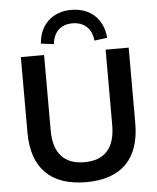

<svg xmlns="http://www.w3.org/2000/svg" viewBox="-61 -972 846 1033"><g transform="rotate(-5 362.0 -456.0)"><path d="M362.7 9.8C552.9 9.8 652.9 -90.2 652.9 -283.3V-691.2H528.4V-284.3C528.4 -159.8 471.6 -98 362.7 -98C253.9 -98 196.1 -159.8 196.1 -284.3V-691.2H70.6V-283.3C70.6 -90.2 172.5 9.8 362.7 9.8ZM184.3 -753.9 253.9 -745.1C259.8 -809.8 299 -848 362.7 -848C425.5 -848 466.7 -809.8 472.5 -745.1L542.2 -753.9C534.3 -856.9 464.7 -920.6 362.7 -920.6C261.8 -920.6 191.2 -856.9 184.3 -753.9Z"/></g></svg>

Font: LL Pando Sans
Style: Bold
Weight: 700
Designer: Joshua Smith
Foundry: Joshua Smith
Version: Version 1.000;Glyphs 3.2.1 (3258)